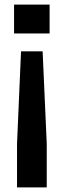

<svg xmlns="http://www.w3.org/2000/svg" viewBox="-20 -620 278 840"><path d="M72 -395.5H166.5L184.5 9V200H54.5V9ZM41.5 -600H197V-473.5H41.5Z"/></svg>

Font: Big Shoulders Display Thin ExtraBold
Style: Regular
Weight: 800
Version: Version 2.002